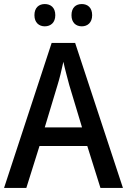

<svg xmlns="http://www.w3.org/2000/svg" viewBox="-20 -928 627 948"><path d="M150 -853C150 -816 173 -798 201 -798C230 -798 253 -816 253 -853C253 -891 230 -908 201 -908C173 -908 150 -891 150 -853ZM333 -853C333 -816 355 -798 384 -798C412 -798 435 -816 435 -853C435 -891 412 -908 384 -908C355 -908 333 -891 333 -853ZM476 0H587L351 -716H235L0 0H110L175 -207H411ZM322 -508 385 -299H201L264 -508C273 -536 285 -585 293 -623C299 -592 315 -536 322 -508Z"/></svg>

Font: Noto Sans Myanmar SemiCondensed Medium
Style: Regular
Weight: 500
Width: 4
Designer: Monotype Design Team
Foundry: Monotype Imaging Inc.
Version: Version 2.107